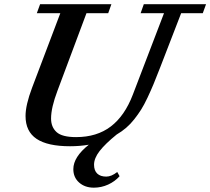

<svg xmlns="http://www.w3.org/2000/svg" viewBox="-20 -683 1001 914"><path d="M313.5 13.2Q206.5 13.2 154.1 -22Q101.6 -57.1 101.6 -130.9Q101.6 -183.1 132.8 -265.6L267.1 -620.1H155.3L170.9 -663.1H510.3L495.1 -620.1H391.6L253.4 -250.5Q223.1 -170.4 223.1 -118.7Q223.1 -78.1 249.3 -54.2Q275.4 -30.3 342.3 -30.3Q440.9 -30.3 507.3 -80.8Q573.7 -131.3 612.3 -232.4L760.7 -620.1H649.4L664.6 -663.1H960.9L945.3 -620.1H842.3L741.7 -359.9Q723.6 -313 710.9 -282.5Q698.2 -252 682.1 -217.8Q666 -183.6 651.6 -160.9Q637.2 -138.2 619.1 -115.2Q601.1 -92.3 580.6 -74.7Q560.1 -57.1 535.2 -42.5Q480.5 2 454.1 36.1Q427.7 70.3 427.7 101.1Q427.7 128.9 442.9 143.3Q458 157.7 485.8 157.7Q510.7 157.7 538.1 135.7L549.3 155.8Q527.3 180.7 494.9 195.6Q462.4 210.4 426.8 210.4Q384.3 210.4 356.7 186Q329.1 161.6 329.1 122.1Q329.1 64.5 402.8 5.9Q359.4 13.2 313.5 13.2Z"/></svg>

Font: Elstob 6pt SemiBold
Style: Italic
Weight: 600
Italic angle: -20°
Designer: Peter S. Baker
Version: Version 1.015